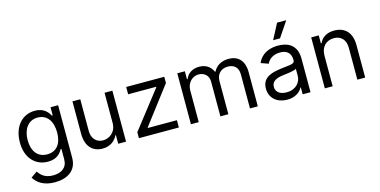

<svg xmlns="http://www.w3.org/2000/svg" viewBox="-90 -1277 3930 1985"><g transform="rotate(-15 1875.0 -284.0)"><path d="M296.9 215.9C427.6 215.9 532.7 156.2 532.7 15.6V-545.5H451.7V-458.8H443.2C424.7 -487.2 390.6 -552.6 284.1 -552.6C146.3 -552.6 51.1 -443.2 51.1 -275.6C51.1 -105.1 150.6 -8.5 282.7 -8.5C389.2 -8.5 423.3 -71 441.8 -100.9H448.9V9.9C448.9 100.9 384.9 142 296.9 142C197.8 142 163 89.8 140.6 59.7L73.9 106.5C108 163.7 175.1 215.9 296.9 215.9ZM294 -83.8C188.9 -83.8 134.9 -163.4 134.9 -277C134.9 -387.8 187.5 -477.3 294 -477.3C396.3 -477.3 450.3 -394.9 450.3 -277C450.3 -156.2 394.9 -83.8 294 -83.8Z M1029.8 -223C1029.8 -120.7 951.7 -73.9 889.2 -73.9C819.6 -73.9 769.9 -125 769.9 -204.5V-545.5H686.1V-198.9C686.1 -59.7 759.9 7.1 862.2 7.1C944.6 7.1 998.6 -36.9 1024.1 -92.3H1029.8V0H1113.6V-545.5H1029.8Z M1251.4 0H1679V-78.1H1367.9V-83.8L1669 -478.7V-545.5H1261.4V-467.3H1561.1V-461.6L1251.4 -63.9Z M1808.2 0H1892V-340.9C1892 -420.8 1950.3 -477.3 2015.6 -477.3C2079.2 -477.3 2123.6 -435.7 2123.6 -373.6V0H2208.8V-355.1C2208.8 -425.4 2252.8 -477.3 2329.5 -477.3C2389.2 -477.3 2440.3 -445.7 2440.3 -365.1V0H2524.1V-365.1C2524.1 -493.3 2455.3 -552.6 2358 -552.6C2279.8 -552.6 2222.7 -516.7 2194.6 -460.2H2188.9C2161.9 -518.5 2114.3 -552.6 2042.6 -552.6C1971.6 -552.6 1919 -518.5 1896.3 -460.2H1889.2V-545.5H1808.2Z M2838.1 12.8C2933.2 12.8 2983 -38.4 3000 -73.9H3004.3V0H3088.1V-359.4C3088.1 -532.7 2956 -552.6 2886.4 -552.6C2804 -552.6 2710.2 -524.1 2667.6 -424.7L2747.2 -396.3C2765.6 -436.1 2809.3 -478.7 2889.2 -478.7C2966.3 -478.7 3004.3 -437.9 3004.3 -367.9V-365.1C3004.3 -324.6 2963.1 -328.1 2863.6 -315.3C2762.4 -302.2 2652 -279.8 2652 -154.8C2652 -48.3 2734.4 12.8 2838.1 12.8ZM2850.9 -62.5C2784.1 -62.5 2735.8 -92.3 2735.8 -150.6C2735.8 -214.5 2794 -234.4 2859.4 -242.9C2894.9 -247.2 2990.1 -257.1 3004.3 -274.1V-197.4C3004.3 -129.3 2950.3 -62.5 2850.9 -62.5ZM2853.7 -619.3H2927.6L3038.4 -784.1H2940.3Z M3325.3 -328.1C3325.3 -423.3 3384.2 -477.3 3464.5 -477.3C3542.3 -477.3 3589.5 -426.5 3589.5 -340.9V0H3673.3V-346.6C3673.3 -485.8 3599.1 -552.6 3488.6 -552.6C3406.2 -552.6 3355.1 -515.6 3329.5 -460.2H3322.4V-545.5H3241.5V0H3325.3Z"/></g></svg>

Font: Karasuma Gothic
Style: Regular
Weight: 400
Designer: Rasmus Andersson, Ryoko Nishizuka
Foundry: Genbu
Version: Version 1.00